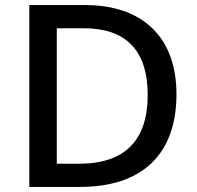

<svg xmlns="http://www.w3.org/2000/svg" viewBox="-20 -734 773 754"><path d="M673 -364C673 -593 534 -714 316 -714H95V0H295C533 0 673 -123 673 -364ZM560 -361C560 -182 470 -91 290 -91H203V-623H309C470 -623 560 -541 560 -361Z"/></svg>

Font: Noto Sans Hanifi Rohingya Medium
Style: Regular
Weight: 500
Designer: Monotype Design Team and DaltonMaag
Foundry: Google LLC
Version: Version 2.102